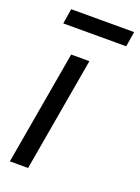

<svg xmlns="http://www.w3.org/2000/svg" viewBox="-138 -775 609 836"><g transform="rotate(20 167.0 -357.0)"><path d="M31.2 -644H322.8L334 -713.9H42.5ZM18.1 0H102.5L194.3 -528.3H109.9Z"/></g></svg>

Font: Roboto Condensed
Style: Italic
Weight: 400
Designer: Google
Version: Version 1.000;PS 001.000;hotconv 1.0.88;makeotf.lib2.5.64775